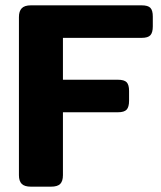

<svg xmlns="http://www.w3.org/2000/svg" viewBox="-20 -700 604 720"><path d="M51 -43V-636Q51 -658 61.5 -669Q72 -680 96 -680H511Q535 -680 544 -670.5Q553 -661 553 -638V-601Q553 -578 544 -568Q535 -558 511 -558H216V-401H422Q446 -401 455 -391.5Q464 -382 464 -359V-322Q464 -299 455 -289Q446 -279 422 -279H216V-43Q216 -21 206 -10.5Q196 0 171 0H96Q72 0 61.5 -10.5Q51 -21 51 -43Z"/></svg>

Font: Mitr Medium
Style: Regular
Weight: 500
Designer: Thanarat Vachiruckul
Foundry: Cadson Demak
Version: Version 1.002